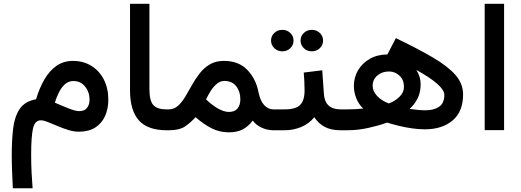

<svg xmlns="http://www.w3.org/2000/svg" viewBox="-20 -698 2793 1029"><path d="M173.3 -166Q190.9 -225.6 217.8 -272Q244.6 -318.4 282.5 -345Q320.3 -371.6 371.6 -371.6Q426.8 -371.6 469.5 -345.2Q512.2 -318.8 536.4 -272Q560.5 -225.1 560.5 -163.1Q560.5 -115.2 543.2 -76.4Q525.9 -37.6 491 -14.9Q456.1 7.8 402.8 7.8Q375 7.8 345.5 -1.5Q315.9 -10.7 287.8 -22.7Q259.8 -34.7 236.8 -43.9Q213.9 -53.2 199.2 -53.2Q166.5 -53.2 156.7 -8.8Q147 35.6 147 129.9Q147 185.5 149.4 230Q151.9 274.4 154.8 311H48.8Q46.4 262.7 44.7 219Q43 175.3 43 132.3Q43 53.7 50.5 -9.8Q58.1 -73.2 85.7 -114.3Q113.3 -155.3 173.3 -166ZM460 -163.6Q460 -204.6 436 -234.1Q412.1 -263.7 373.5 -263.7Q347.2 -263.7 328.1 -246.6Q309.1 -229.5 295.9 -203.1Q282.7 -176.8 273.9 -147.9Q317.9 -128.4 351.6 -115.5Q385.3 -102.5 404.3 -102.5Q433.1 -102.5 446.5 -119.9Q460 -137.2 460 -163.6Z M676.8 -677.7H780.8V-219.7Q780.8 -158.7 801.5 -135.3Q822.3 -111.8 872.1 -111.8H884.3V0H872.1Q772 0 724.4 -52.7Q676.8 -105.5 676.8 -214.8Z M886.2 0H864.7V-111.8H883.8Q912.6 -111.8 933.6 -130.6Q954.6 -149.4 972.4 -179Q990.2 -208.5 1008.5 -241.7Q1026.9 -274.9 1049.8 -304.4Q1072.8 -334 1104.2 -352.8Q1135.7 -371.6 1180.2 -371.6Q1259.3 -371.6 1305.4 -323.5Q1351.6 -275.4 1365.2 -204.6Q1375 -156.2 1396.5 -134Q1418 -111.8 1444.8 -111.8H1457.5V0H1444.3Q1413.1 0 1383.1 -13.4Q1353 -26.9 1334.5 -51.8Q1312 -21.5 1282 -5.1Q1252 11.2 1206.5 11.2Q1156.7 11.2 1114.3 -10.3Q1071.8 -31.7 1028.3 -69.8Q998.5 -38.1 969.5 -19Q940.4 0 886.2 0ZM1183.1 -264.2Q1160.6 -264.2 1142.3 -249Q1124 -233.9 1109.6 -211.2Q1095.2 -188.5 1084.5 -165.5Q1100.1 -149.9 1115.2 -138.4Q1130.4 -127 1144 -118.7Q1179.2 -98.1 1206.5 -98.1Q1238.3 -98.1 1253.2 -116.7Q1268.1 -135.3 1268.1 -166Q1268.1 -208 1245.6 -236.1Q1223.1 -264.2 1183.1 -264.2Z M1590.8 -480.5Q1590.8 -504.9 1608.4 -521.5Q1626 -538.1 1651.4 -538.1Q1676.3 -538.1 1693.8 -521.5Q1711.4 -504.9 1711.4 -480.5Q1711.4 -456.1 1693.8 -439.5Q1676.3 -422.9 1651.4 -422.9Q1626 -422.9 1608.4 -439.7Q1590.8 -456.5 1590.8 -480.5ZM1432.6 -480.5Q1432.6 -504.9 1450.2 -521.5Q1467.8 -538.1 1493.2 -538.1Q1518.1 -538.1 1535.6 -521.5Q1553.2 -504.9 1553.2 -480.5Q1553.2 -456.1 1535.6 -439.5Q1518.1 -422.9 1493.2 -422.9Q1467.8 -422.9 1450.2 -439.7Q1432.6 -456.5 1432.6 -480.5ZM1438 -111.8H1506.3Q1564.5 -111.8 1588.4 -135.5Q1612.3 -159.2 1612.3 -212.9Q1612.3 -238.8 1611.1 -262.5Q1609.9 -286.1 1607.9 -309.1L1707 -321.3L1715.8 -195.8Q1720.7 -111.8 1805.7 -111.8H1815.9V0H1804.7Q1752.9 0 1719.2 -18.6Q1685.5 -37.1 1664.6 -69.8Q1636.7 -35.2 1594.7 -17.6Q1552.7 0 1506.3 0H1438Z M2054.7 -41Q2011.7 -25.4 1955.1 -12.7Q1898.4 0 1844.7 0H1796.4V-111.8H1838.4Q1863.3 -111.8 1883.5 -112.8Q1903.8 -113.8 1926.8 -116.2Q1901.4 -140.1 1888.9 -172.6Q1876.5 -205.1 1876.5 -236.8Q1876.5 -283.7 1899.2 -321.8Q1921.9 -359.9 1962.2 -382.8Q2002.4 -405.8 2056.2 -406.2L2101.6 -493.7Q2220.7 -436.5 2300.8 -389.4Q2380.9 -342.3 2421.4 -295.7Q2461.9 -249 2461.9 -191.9Q2461.9 -100.1 2405.8 -52.5Q2349.6 -4.9 2256.3 -4.9Q2222.7 -4.9 2185.1 -10.5Q2147.5 -16.1 2113.3 -24.7Q2079.1 -33.2 2054.7 -41ZM2175.3 -114.3Q2224.1 -106.9 2259.8 -106.9Q2305.7 -106.9 2333.5 -126Q2361.3 -145 2361.3 -189.5Q2361.3 -240.2 2211.4 -323.2Q2234.4 -287.1 2234.4 -246.6Q2234.4 -204.1 2218.8 -172.1Q2203.1 -140.1 2175.3 -114.3ZM1977.1 -237.8Q1977.1 -209.5 2001.2 -183.6Q2025.4 -157.7 2064 -143.6Q2097.2 -155.8 2121.1 -179.4Q2145 -203.1 2145 -232.9Q2145 -269.5 2121.3 -292.2Q2097.7 -314.9 2064.5 -314.9Q2027.3 -314.9 2002.2 -293.2Q1977.1 -271.5 1977.1 -237.8Z M2681.6 -677.7V-0.5H2577.6V-677.7Z"/></svg>

Font: Vazirmatn RD FD Medium
Style: Regular
Weight: 500
Designer: Saber Rastikerdar
Foundry: Saber Rastikerdar
Version: Version 33.003